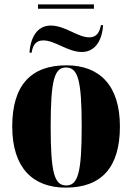

<svg xmlns="http://www.w3.org/2000/svg" viewBox="-20 -849 605 879"><path d="M154 -809H410V-829H154ZM115 -608H125C129 -636 140 -664 178 -664C233 -664 289 -611 355 -611C410 -611 447 -656 452 -734H442C436 -701 422 -678 389 -678C335 -678 279 -732 212 -732C154 -732 120 -683 115 -608ZM281 10C444 10 529 -82 529 -270C529 -458 436 -550 284 -550C121 -550 36 -458 36 -270C36 -82 129 10 281 10ZM283 0C229 0 212 -58 212 -270C212 -482 229 -540 282 -540C337 -540 354 -482 354 -270C354 -58 337 0 283 0Z"/></svg>

Font: Noto Serif Display Condensed Black
Style: Regular
Weight: 900
Width: 3
Designer: Monotype Design Team
Foundry: Monotype Imaging Inc.
Version: Version 2.009